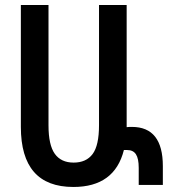

<svg xmlns="http://www.w3.org/2000/svg" viewBox="-20 -734 678 764"><path d="M628 -73V2H532V-66Q532 -103 521 -120Q510 -137 486 -137H473Q436 10 272 10Q63 10 63 -229V-714H173V-235Q173 -157 198 -122Q223 -87 273 -87Q323 -87 348.5 -121Q374 -155 374 -236V-714H484V-231V-228Q490 -229 505 -229Q628 -229 628 -73Z"/></svg>

Font: Noto Sans Armenian Medium Cond
Style: Regular
Weight: 500
Width: 3
Designer: Monotype Design team
Foundry: Monotype Imaging Inc.
Version: Version 1.000